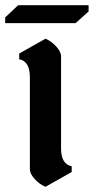

<svg xmlns="http://www.w3.org/2000/svg" viewBox="-65 -719 361 739"><path d="M170 -502V-148Q170 -87 211 -79V-57L110 0Q88 -9 69 -29.5Q50 -50 50 -68V-422Q50 -483 9 -491V-513L110 -570Q132 -561 151 -540.5Q170 -520 170 -502ZM276 -699V-675L226 -630H-45V-652L5 -699Z"/></svg>

Font: Pirata One
Style: Regular
Weight: 400
Designer: Rodrigo Fuenzalida, Nicolas Massi
Foundry: Rodrigo Fuenzalida, Nicolas Massi
Version: Version 1.001